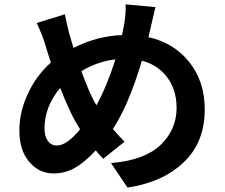

<svg xmlns="http://www.w3.org/2000/svg" viewBox="-20 -814 1040 886"><path d="M242.2 -142.6Q289.1 -142.6 349.6 -217.8Q305.7 -284.2 257.8 -408.2Q185.5 -322.3 185.5 -221.7Q185.5 -185.5 200.7 -164.1Q215.8 -142.6 242.2 -142.6ZM512.7 -540Q428.7 -530.3 355.5 -485.4Q395.5 -376 424.8 -328.1Q472.7 -414.1 512.7 -540ZM673.8 -680.7 665 -642.6Q783.2 -616.2 854 -526.9Q924.8 -437.5 924.8 -308.6Q924.8 -157.2 827.6 -64.9Q730.5 27.3 568.4 51.8L492.2 -61.5Q646.5 -74.2 720.7 -145Q794.9 -215.8 794.9 -316.4Q794.9 -398.4 752.4 -456.1Q710 -513.7 634.8 -534.2Q574.2 -330.1 501 -218.8Q523.4 -191.4 554.7 -160.2L456.1 -81.1Q431.6 -107.4 421.9 -120.1Q370.1 -64.5 325.2 -39.1Q280.3 -13.7 226.6 -13.7Q161.1 -13.7 115.2 -66.9Q69.3 -120.1 69.3 -211.9Q69.3 -296.9 108.4 -381.3Q147.5 -465.8 214.8 -525.4Q197.3 -578.1 189.5 -605.5Q176.8 -649.4 149.4 -708L279.3 -748Q287.1 -707 300.8 -654.3Q305.7 -635.7 319.3 -592.8Q425.8 -647.5 543 -652.3Q543.9 -658.2 552.7 -700.2Q561.5 -752 559.6 -793.9L697.3 -781.2Q696.3 -777.3 673.8 -680.7Z"/></svg>

Font: GenEi Gothic M Regular
Style: Bold
Weight: 700
Designer: o_tamon (Modified); [Source Han Sans]
Ryoko NISHIZUKA  (kana & ideographs); Paul D. Hunt (Latin, Greek & Cyrillic); Wenl
Version: Version 1.1a;Original Version 1.004